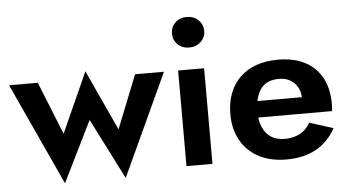

<svg xmlns="http://www.w3.org/2000/svg" viewBox="-55 -800 1668 920"><g transform="rotate(-5 779.0 -340.5)"><path d="M134 -460 236 -206 366 -495 500 -204 602 -460H741L514 31L366 -261L222 31L-4 -460Z M795 -638Q795 -670 817 -691Q839 -712 872 -712Q905 -712 927.5 -691Q950 -670 950 -638Q950 -607 927.5 -586Q905 -565 872 -565Q839 -565 817 -586Q795 -607 795 -638ZM934 -460V0H809V-460Z M1289 10Q1213 10 1157 -19.5Q1101 -49 1070.5 -103Q1040 -157 1040 -230Q1040 -285 1057 -329.5Q1074 -374 1106.5 -405.5Q1139 -437 1185 -453.5Q1231 -470 1289 -470Q1365 -470 1418.5 -442.5Q1472 -415 1500.5 -362.5Q1529 -310 1529 -236Q1529 -226 1528 -217Q1527 -208 1527 -202H1172Q1175 -176 1184 -156Q1198 -123 1224.5 -106Q1251 -89 1289 -89Q1331 -89 1362.5 -105.5Q1394 -122 1413 -156L1527 -120Q1491 -55 1432 -22.5Q1373 10 1289 10ZM1389 -281Q1387 -307 1377 -327Q1364 -351 1341 -364.5Q1318 -378 1287 -378Q1259 -378 1237.5 -369.5Q1216 -361 1201 -342Q1186 -323 1179 -297Q1176 -289 1175 -281Z"/></g></svg>

Font: Venryn Sans SemiBold
Style: Regular
Weight: 600
Designer: Owen Earl, indestructible type* (font) & Cristiano Sobral (main changes)
Version: Version 3.60;October 28, 2020;FontCreator 13.0.0.2681 64-bit